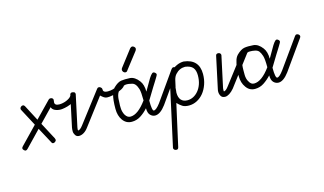

<svg xmlns="http://www.w3.org/2000/svg" viewBox="-86 -752 2132 1263"><g transform="rotate(-15 980.0 -120.0)"><path d="M62 -270Q59 -275 59 -280Q59 -286 65 -292Q71 -298 79 -298Q87 -298 93 -287L148 -182L254 -291Q259 -296 266 -296Q275 -296 280 -291.5Q285 -287 285 -281Q285 -276 284 -271Q283 -266 283 -263Q283 -242 315 -242Q325 -242 337.5 -244.5Q350 -247 361 -251.5Q372 -256 382 -262.5Q392 -269 397 -277Q403 -285 411 -285Q417 -285 423.5 -279Q430 -273 430 -266Q430 -252 415 -241Q400 -230 380.5 -222Q361 -214 342 -210.5Q323 -207 315 -207Q293 -207 275.5 -215Q258 -223 253 -239L166 -149L227 -34Q230 -25 230 -23Q230 -18 223.5 -12Q217 -6 209 -6Q201 -6 196 -18L140 -122L35 -13Q28 -6 22 -6Q16 -6 9.5 -12.5Q3 -19 3 -25Q3 -31 10 -38L123 -155Z M613 -262Q613 -242 644 -242Q683 -242 712 -262Q722 -268 728 -276Q734 -284 740.5 -284Q747 -284 753.5 -278Q760 -272 760 -266Q760 -241 711 -222Q691 -213 672 -209.5Q653 -206 646 -205.5Q639 -205 634 -205Q632 -205 630 -205Q626 -205 622 -206Q609 -208 587 -229L449 -47Q435 -28 418.5 -18Q402 -8 385.5 -8Q369 -8 360.5 -21.5Q352 -35 352 -48Q352 -61 354 -73L399 -284Q402 -297 414 -297Q414 -297 415 -297Q427 -295 431 -292Q435 -287 435 -280L389 -66Q387 -57 387 -52Q387 -47 388 -44Q402 -44 421 -69L580 -277Q585 -284 592.5 -284Q600 -284 606.5 -278Q613 -272 613 -266Z M891 -113Q891 -42 904 -42Q920 -42 948 -79L1087 -276Q1093 -284 1101 -284Q1108 -284 1114 -278.5Q1120 -273 1120 -267Q1120 -262 1116 -256L977 -59Q939 -8 904 -8Q886 -8 871.5 -22.5Q857 -37 857 -70Q833 -43 805.5 -25.5Q778 -8 745 -8Q707 -8 684 -40Q662 -71 662 -118Q662 -181 672 -215Q678 -238 694 -256Q723 -284 746.5 -287.5Q770 -291 807 -289Q840 -286 867 -250Q888 -223 888 -175L921 -232Q950 -285 964 -285Q970 -285 976.5 -279Q983 -273 983 -268.5Q983 -264 979 -257Q975 -250 969 -240L956 -219Q949 -207 939 -192ZM745 -43Q796 -43 855 -124Q855 -181 848.5 -202.5Q842 -224 831.5 -236.5Q821 -249 803 -251Q788 -255 776 -255Q769 -255 763 -254Q753 -251 732 -240Q698 -221 698 -161Q696 -140 696.5 -132Q697 -124 697 -113.5Q697 -103 700.5 -89.5Q704 -76 710 -66Q724 -43 745 -43ZM803 -342Q798 -333 789 -333Q780 -333 774.5 -340Q769 -347 769 -353.5Q769 -360 773 -366L859 -478Q867 -486 873.5 -486Q880 -486 887 -480Q894 -474 894 -467Q894 -461 889 -453Z M1046 -159V-161Q1053 -191 1062 -219.5Q1071 -248 1089 -266Q1107 -283 1129.5 -293Q1152 -303 1176 -303Q1278 -291 1278 -191Q1278 -153 1266.5 -120.5Q1255 -88 1236 -64.5Q1217 -41 1191 -27.5Q1165 -14 1136 -14Q1108 -14 1091.5 -24.5Q1075 -35 1059 -52L996 231Q993 246 982 246Q972 246 966.5 241Q961 236 961 229Q961 226 962 224ZM1081 -153 1080 -152V-150Q1080 -139 1078.5 -130.5Q1077 -122 1077 -117Q1077 -84 1092 -67Q1107 -50 1136 -50Q1156 -50 1175 -59.5Q1194 -69 1209.5 -87.5Q1225 -106 1234 -132Q1243 -158 1243 -191Q1243 -225 1228 -243.5Q1213 -262 1176 -267Q1137 -267 1110 -237Q1097 -223 1091.5 -200Q1086 -177 1081 -153Z M1392 -283Q1394 -297 1408 -297Q1417 -297 1422 -292Q1427 -287 1427 -280Q1427 -279 1426.5 -277.5Q1426 -276 1426 -275L1381 -66Q1380 -57 1380 -51Q1380 -48 1381 -44Q1388 -44 1396.5 -51Q1405 -58 1413 -69L1572 -277Q1578 -285 1585 -285Q1592 -285 1598.5 -279Q1605 -273 1605 -266Q1605 -260 1600 -256L1442 -47Q1426 -28 1410 -18Q1394 -8 1381 -8Q1361 -8 1352.5 -21.5Q1344 -35 1344 -52Q1344 -61 1347 -73Z M1587 -43Q1639 -43 1698 -124Q1698 -181 1691 -202.5Q1684 -224 1674 -237Q1664 -248 1646 -251Q1631 -254 1619 -254Q1612 -254 1606 -254Q1601 -254 1575 -240Q1541 -221 1541 -148Q1541 -140 1541 -132Q1541 -124 1541 -113.5Q1541 -103 1544 -89.5Q1547 -76 1554 -66Q1566 -43 1587 -43ZM1730 -112Q1730 -41 1744 -41Q1759 -41 1787 -79L1927 -275Q1932 -283 1940 -283Q1948 -283 1954 -277.5Q1960 -272 1960 -266Q1960 -261 1956 -255L1816 -58Q1778 -7 1744 -7Q1725 -7 1710.5 -21.5Q1696 -36 1696 -69Q1672 -43 1644.5 -25Q1617 -7 1584 -7Q1546 -7 1524 -39Q1501 -70 1501 -117Q1501 -181 1512 -214Q1517 -238 1533 -255Q1562 -283 1585.5 -287Q1609 -291 1647 -288Q1680 -285 1707 -249Q1728 -222 1728 -174L1761 -231Q1790 -284 1803 -284Q1810 -284 1816 -278Q1822 -272 1822 -267.5Q1822 -263 1818 -256Q1814 -249 1808 -239L1795 -218Q1788 -206 1778 -191Z"/></g></svg>

Font: Gruenewald VA
Style: Regular
Weight: 400
Designer: Peter Wiegel
Foundry: Peter Wiegel, nach dem Schriftentwurf von Dr. H. Gr¸newald
Version: Version 0.007